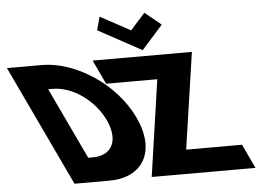

<svg xmlns="http://www.w3.org/2000/svg" viewBox="-396 -1213 1850 1308"><g transform="rotate(-5 529.0 -559.5)"><path d="M330.5 -1119 305.5 -1028 603.1 -866 747.5 -1028 636.5 -1119 536.4 -1007ZM936 -825H257L335 -660H685L589 0H1299L1221 -165H839ZM-329 -825 61 0H300C527 0 634.7 -172 520.8 -413C407.3 -653 136 -825 -90 -825ZM169.6 -168 -61.6 -657H-32.6C107.4 -657 253 -550 318.2 -412C382.5 -274 337.6 -168 198.6 -168Z"/></g></svg>

Font: Hussar
Style: BdOpOblFive
Weight: 700
Foundry: Cannot Into Space Fonts
Version: Version 2.00